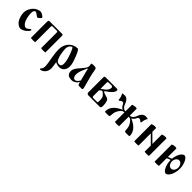

<svg xmlns="http://www.w3.org/2000/svg" viewBox="310 -1867 3550 3550"><g transform="rotate(45 2085.0 -92.0)"><path d="M47 -233C47 -172 72 -105 87 -78C117 -21 171 16 213 16C244 16 286 -4 310 -22C341 -45 379 -84 379 -101C379 -107 368 -118 363 -118C360 -118 350 -109 340 -100C325 -86 298 -65 278 -65C244 -65 219 -93 202 -117C168 -166 150 -270 150 -327C150 -377 168 -406 189 -406C202 -406 220 -401 247 -378C259 -368 283 -350 291 -350C306 -350 358 -395 358 -409C358 -429 293 -472 254 -472C217 -472 164 -449 129 -417C84 -375 47 -309 47 -233Z M474 0C491 3 509 5 530 5C551 5 570 3 587 0V-404C587 -425 591 -433 608 -433H720C737 -433 742 -425 742 -404V0C759 3 777 5 798 5C819 5 837 3 854 0V-421C854 -453 848 -462 827 -462H502C481 -462 474 -453 474 -421Z M986 -211C986 -178 990 -114 1004 -33C1023 72 1035 144 1035 184C1035 215 1025 246 1012 259C1007 263 996 275 996 282C996 287 1002 293 1009 293C1044 293 1090 266 1113 228C1130 201 1141 177 1141 120C1141 103 1130 32 1123 -12L1125 -14C1155 6 1196 13 1225 13C1312 13 1358 -54 1358 -139C1358 -199 1332 -273 1295 -365C1277 -409 1248 -475 1222 -475C1155 -475 1103 -445 1075 -421C1010 -364 986 -288 986 -211ZM1065 -309C1065 -388 1117 -423 1134 -423C1153 -423 1183 -340 1196 -305C1228 -219 1245 -154 1245 -95C1245 -42 1221 -22 1185 -22C1167 -22 1135 -33 1119 -62C1112 -75 1091 -127 1082 -171C1071 -223 1065 -276 1065 -309Z M1429 -91C1429 0 1487 21 1558 21C1611 21 1664 -13 1692 -64H1694C1702 -27 1708 0 1729 0H1800C1818 0 1823 -10 1823 -23C1823 -29 1813 -77 1797 -131C1780 -187 1765 -247 1757 -278C1751 -302 1732 -391 1727 -426C1722 -460 1703 -464 1651 -464C1633 -464 1602 -457 1596 -452C1602 -439 1607 -415 1607 -404C1607 -392 1605 -379 1603 -369C1597 -343 1544 -278 1519 -251C1475 -203 1429 -150 1429 -91ZM1541 -108C1541 -141 1547 -186 1569 -237C1584 -271 1588 -281 1598 -306C1605 -325 1612 -341 1618 -341C1622 -341 1627 -335 1628 -326C1634 -290 1644 -249 1661 -186C1670 -152 1678 -122 1684 -97C1658 -55 1634 -25 1597 -25C1568 -25 1541 -57 1541 -108Z M1937 -40C1937 -9 1959 0 1982 0H2282C2297 0 2307 -16 2307 -62C2307 -117 2295 -158 2287 -177C2280 -192 2267 -211 2210 -223C2179 -230 2132 -247 2132 -261C2132 -267 2140 -274 2161 -287C2211 -319 2288 -382 2288 -437C2288 -458 2277 -462 2246 -462H1979C1949 -462 1937 -458 1937 -436ZM2050 -62V-188C2050 -209 2060 -218 2076 -229C2089 -238 2096 -241 2100 -241C2107 -241 2127 -225 2138 -216C2157 -200 2177 -179 2184 -158C2193 -132 2194 -92 2194 -59C2194 -37 2189 -29 2179 -29H2072C2056 -29 2050 -44 2050 -62ZM2050 -248V-417C2050 -431 2072 -433 2082 -433H2147C2174 -433 2181 -418 2181 -400C2181 -338 2121 -292 2073 -261C2068 -258 2063 -255 2052 -247Z M2391 -468C2412 -433 2424 -410 2430 -354C2431 -340 2434 -331 2440 -331C2449 -331 2458 -338 2468 -348C2479 -358 2492 -365 2508 -365C2531 -365 2541 -347 2551 -325C2557 -311 2580 -274 2611 -263V-259C2560 -238 2493 -198 2459 -156C2434 -126 2405 -78 2405 -20C2405 -5 2411 0 2430 0H2496C2519 0 2531 -6 2531 -30C2531 -63 2540 -116 2552 -142C2576 -196 2618 -249 2664 -249H2671V0C2688 3 2706 5 2727 5C2748 5 2766 3 2783 0V-249H2790C2836 -249 2878 -196 2902 -142C2914 -116 2923 -63 2923 -30C2923 -6 2935 0 2958 0H3024C3043 0 3049 -5 3049 -20C3049 -78 3020 -126 2995 -156C2961 -198 2894 -238 2843 -259V-263C2874 -274 2897 -311 2903 -325C2913 -347 2923 -365 2946 -365C2962 -365 2975 -358 2986 -348C2996 -338 3005 -331 3014 -331C3020 -331 3023 -340 3024 -354C3030 -410 3042 -433 3063 -468C3043 -475 3021 -477 2998 -477C2943 -477 2903 -423 2888 -378C2883 -361 2872 -334 2853 -312C2836 -292 2816 -278 2790 -278H2783V-455C2783 -462 2763 -466 2749 -466C2722 -466 2702 -463 2671 -449V-278H2663C2637 -278 2617 -292 2600 -312C2581 -334 2571 -361 2566 -378C2551 -423 2511 -477 2456 -477C2433 -477 2411 -475 2391 -468Z M3177 0C3194 3 3212 5 3233 5C3254 5 3273 3 3290 0V-319L3449 -161V0C3466 3 3484 5 3505 5C3526 5 3544 3 3561 0V-455C3561 -462 3541 -466 3527 -466C3500 -466 3480 -463 3449 -449V-203L3290 -361V-455C3290 -462 3269 -466 3255 -466C3228 -466 3208 -463 3177 -449Z M3709 0C3726 3 3744 5 3765 5C3786 5 3805 3 3822 0V-186C3822 -195 3822 -202 3828 -205C3844 -215 3877 -226 3895 -231L3897 -228C3897 -100 3959 12 4009 12C4070 12 4133 -107 4133 -235C4133 -363 4071 -474 4021 -474C3966 -474 3908 -377 3898 -264C3875 -257 3838 -242 3823 -236L3822 -237V-455C3822 -462 3801 -466 3787 -466C3760 -466 3740 -463 3709 -449ZM3932 -231C3932 -288 3968 -339 4015 -339C4062 -339 4098 -288 4098 -231C4098 -174 4062 -123 4015 -123C3968 -123 3932 -174 3932 -231Z"/></g></svg>

Font: Monomakh Unicode
Style: Regular
Weight: 400
Version: Version 1.2